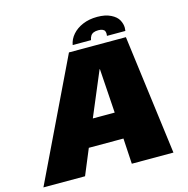

<svg xmlns="http://www.w3.org/2000/svg" viewBox="-168 -934 1023 1047"><g transform="rotate(-15 343.0 -411.0)"><path d="M274 -675H595.5L683 0H448L439.5 -144.5H244L184 0H-51ZM430 -293.5 413.5 -543H411.5L306.5 -293.5ZM472.5 -822.5Q518 -822.5 548.8 -807.2Q579.5 -792 591.2 -770Q603 -748 603 -726.5Q603 -717.5 601.5 -708.5H497.5Q498.5 -715 498.5 -720Q498.5 -727.5 495.8 -734.8Q493 -742 483.8 -746.2Q474.5 -750.5 460 -750.5Q443.5 -750.5 432.8 -746Q422 -741.5 416 -732.2Q410 -723 407.5 -708.5H304Q309.5 -740.5 332 -766.2Q354.5 -792 390.5 -807.2Q426.5 -822.5 472.5 -822.5Z"/></g></svg>

Font: Rudi
Style: Regular
Weight: 400
Italic angle: -10°
Designer: Tyler Finck
Foundry: Etcetera Type Company
Version: Version 1.111; ttfautohint (v1.8.4)